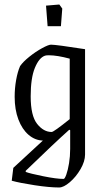

<svg xmlns="http://www.w3.org/2000/svg" viewBox="-20 -652 453 851"><path d="M32 149 39 92 170 -29Q135 -30 106.5 -54.5Q78 -79 61.5 -122.5Q45 -166 45 -223Q45 -261 51.5 -297.5Q58 -334 69 -359Q82 -378 110 -400.5Q138 -423 166.5 -438.5Q195 -454 206 -454Q229 -454 357 -434V33Q357 63 337 97.5Q317 132 289.5 155.5Q262 179 242 179Q199 179 133.5 169Q68 159 32 149ZM289 -124V-392Q233 -407 197 -407Q183 -407 179 -405Q153 -396 134.5 -351Q116 -306 116 -225Q116 -139 144.5 -103Q173 -67 209 -67Q218 -67 289 -124ZM291 8V-75L287 -77Q221 -18 94 105V110Q112 117 171 129Q230 141 262 141Q267 141 274 121.5Q281 102 286 71.5Q291 41 291 8ZM184 -627 243 -632 256 -614 250 -536H191Z"/></svg>

Font: Grenze Light
Style: Regular
Weight: 300
Designer: Renata Polastri
Foundry: Omnibus-Type
Version: Version 1.002; ttfautohint (v1.8)